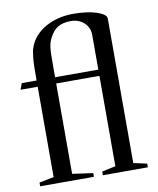

<svg xmlns="http://www.w3.org/2000/svg" viewBox="-91 -901 799 971"><g transform="rotate(-10 309.0 -415.0)"><path d="M35 -530 23 -498H111V-34L36 -19V0H312V-19L206 -34V-498H428V-34L358 -19V0H589V-19L520 -34V-776C520 -784 515.5 -791.2 506.5 -797.5C497.5 -803.8 485.3 -809.5 470 -814.5C454.7 -819.5 436.8 -823.3 416.5 -826C396.2 -828.7 374.7 -830 352 -830C324.7 -830 299 -827 275 -821C251 -815 229.2 -806.5 209.5 -795.5C189.8 -784.5 172.8 -771.2 158.5 -755.5C144.2 -739.8 133.3 -722.3 126 -703C122.7 -695 120.2 -686.5 118.5 -677.5C116.8 -668.5 115.3 -657.5 114 -644.5C112.7 -631.5 111.8 -615.8 111.5 -597.5C111.2 -579.2 111 -556.7 111 -530ZM206 -530V-585C206 -609 206.2 -628.7 206.5 -644C206.8 -659.3 207.7 -672.2 209 -682.5C210.3 -692.8 212.2 -701.7 214.5 -709C216.8 -716.3 220 -723.7 224 -731C235.3 -753.7 249.5 -770.2 266.5 -780.5C283.5 -790.8 306 -796 334 -796C360 -796 382.2 -787.8 400.5 -771.5C418.8 -755.2 428 -734.3 428 -709V-530Z"/></g></svg>

Font: Libre Caslon Text
Style: Regular
Weight: 400
Designer: Pablo Impallari, Rodrigo Fuenzalida
Foundry: Pablo Impallari, Rodrigo Fuenzalida
Version: Version 1.000; ttfautohint (v0.93) -l 8 -r 50 -G 200 -x 14 -